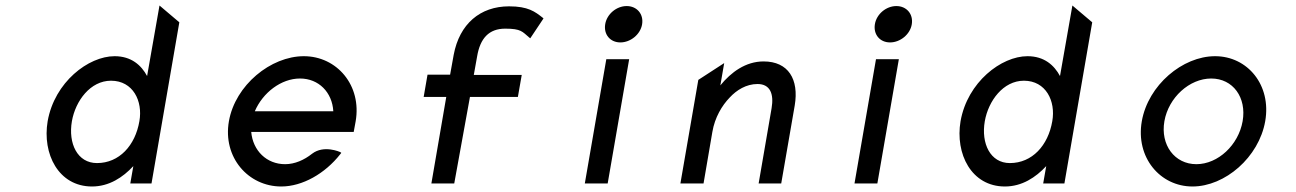

<svg xmlns="http://www.w3.org/2000/svg" viewBox="-20 -666 4703 697"><path d="M464 -63 453 0H530L631 -585L559 -646L514 -390C493 -429 457 -462 396 -462C301 -462 178 -368 153 -226C133 -108 192 11 314 11C376 11 426 -22 464 -63ZM486 -226C471 -138 413 -74 332 -74C261 -74 227 -145 241 -226C254 -300 308 -373 383 -373C463 -373 499 -299 486 -226Z M1264 -187 1271 -225C1294 -356 1203 -462 1083 -462C963 -462 834 -357 811 -226C788 -95 881 11 1001 11C1078 11 1160 -36 1215 -106L1219 -111L1215 -114C1215 -114 1156 -141 1113 -108C1084 -85 1050 -70 1015 -70C948 -70 898 -119 892 -187ZM905 -262C934 -330 1001 -381 1069 -381C1137 -381 1186 -331 1190 -262Z M1951 -601C1922 -624 1897 -643 1828 -643C1723 -643 1648 -579 1627 -467L1614 -395H1532L1518 -314H1600L1546 0H1629L1686 -314H1860L1874 -394H1700L1712 -461C1723 -527 1755 -562 1814 -562C1872 -562 1876 -551 1901 -530L1905 -527L1953 -599Z M2232 -512C2269 -512 2305 -541 2311 -578C2317 -615 2292 -644 2255 -644C2218 -644 2183 -615 2177 -578C2171 -541 2195 -512 2232 -512ZM2264 -451H2181L2103 0H2186Z M2865 -283C2881 -378 2842 -443 2752 -443C2687 -443 2634 -404 2595 -356L2609 -437L2515 -376L2450 0H2534L2566 -187C2575 -240 2601 -283 2629 -312C2654 -339 2689 -361 2730 -361C2776 -361 2790 -325 2781 -273L2734 0H2816Z M3211 -512C3248 -512 3284 -541 3290 -578C3296 -615 3271 -644 3234 -644C3197 -644 3162 -615 3156 -578C3150 -541 3174 -512 3211 -512ZM3243 -451H3160L3082 0H3165Z M3778 -63 3767 0H3844L3945 -585L3873 -646L3828 -390C3807 -429 3771 -462 3710 -462C3615 -462 3492 -368 3467 -226C3447 -108 3506 11 3628 11C3690 11 3740 -22 3778 -63ZM3800 -226C3785 -138 3727 -74 3646 -74C3575 -74 3541 -145 3555 -226C3568 -300 3622 -373 3697 -373C3777 -373 3813 -299 3800 -226Z M4377 -381C4456 -381 4506 -312 4491 -226C4476 -140 4402 -70 4323 -70C4244 -70 4192 -140 4207 -226C4222 -312 4298 -381 4377 -381ZM4309 11C4427 11 4550 -95 4573 -226C4596 -357 4509 -462 4391 -462C4273 -462 4148 -357 4125 -226C4102 -95 4191 11 4309 11Z"/></svg>

Font: Charger Monospace
Style: Regular
Weight: 400
Designer: Jasper
Foundry: Cannot Into Space Fonts
Version: Version 0.980